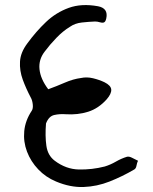

<svg xmlns="http://www.w3.org/2000/svg" viewBox="-20 -747 612 768"><path d="M173 -390Q206 -402 239.5 -416.5Q273 -431 304 -435Q327 -440 352 -434Q377 -428 398 -418Q424 -405 425 -388.5Q426 -372 407 -350Q374 -313 332.5 -300Q291 -287 244 -290Q219 -292 197 -287Q175 -282 164 -253Q160 -203 165.5 -164Q171 -125 199 -104Q244 -70 296 -69Q348 -68 399 -81Q422 -88 443.5 -100.5Q465 -113 488 -120Q497 -122 509 -115.5Q521 -109 532 -104Q528 -96 526 -84.5Q524 -73 517 -69Q469 -41 418.5 -21Q368 -1 314.5 1Q261 3 204 -21Q163 -38 133 -69.5Q103 -101 88 -140.5Q73 -180 77 -222.5Q81 -265 107 -304Q113 -313 111 -330Q109 -347 103 -357Q84 -393 71 -428.5Q58 -464 60 -500.5Q62 -537 89 -573Q124 -621 164 -659Q204 -697 255 -715.5Q306 -734 372 -722Q414 -714 405 -673Q402 -659 395 -657Q388 -655 379 -658Q370 -661 360 -661Q335 -660 307.5 -657Q280 -654 260 -640Q232 -623 205.5 -595.5Q179 -568 159 -541Q134 -509 138 -470Q142 -431 173 -390Z"/></svg>

Font: Mynerve
Style: Regular
Weight: 400
Designer: Carolina Short
Foundry: Carolina Short
Version: Version 1.000; ttfautohint (v1.8.4.7-5d5b)